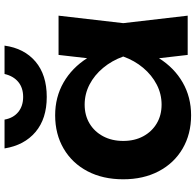

<svg xmlns="http://www.w3.org/2000/svg" viewBox="-28 -819 862 846"><g transform="rotate(-90 403.0 -396.0)"><path d="M584 0 560 -208 587 -284 560 -359 584 -569H757L724 -284L757 0ZM628 -284Q612 -194 569.5 -126.5Q527 -59 462.5 -22Q398 15 318 15Q235 15 171 -22.5Q107 -60 71.5 -127.5Q36 -195 36 -284Q36 -374 71.5 -441.5Q107 -509 171 -546.5Q235 -584 318 -584Q398 -584 462.5 -547Q527 -510 570 -442.5Q613 -375 628 -284ZM205 -284Q205 -234 225.5 -196Q246 -158 282 -136.5Q318 -115 365 -115Q412 -115 453.5 -136.5Q495 -158 527 -196Q559 -234 577 -284Q559 -334 527 -372.5Q495 -411 453.5 -432.5Q412 -454 365 -454Q318 -454 282 -432.5Q246 -411 225.5 -372.5Q205 -334 205 -284ZM172 -807H299Q306 -768 332.5 -746.5Q359 -725 399 -725Q439 -725 465 -746.5Q491 -768 500 -807H625Q613 -720 554.5 -670.5Q496 -621 399 -621Q303 -621 244.5 -670.5Q186 -720 172 -807Z"/></g></svg>

Font: Unbounded Medium
Style: Regular
Weight: 500
Designer: Luke Prowse, Jean-Baptiste Morizot, Fátima Lázaro, Florian Runge
Foundry: NaN
Version: Version 1.700